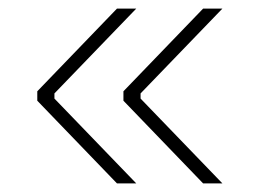

<svg xmlns="http://www.w3.org/2000/svg" viewBox="-20 -498 616 448"><path d="M454 -70H499L308 -268V-280L499 -478H454L268 -285V-263ZM253 -70H298L107 -268V-280L298 -478H253L67 -285V-263Z"/></svg>

Font: Fixel Display ExtraLight
Style: Regular
Weight: 200
Designer: AlfaBravo + MacPaw
Foundry: Kyrylo Tkachov, Marchela Mozhyna, Serhii Makarenko, Maria Weinstein, Zakhar Kryvoshyya
Version: Version 1.211